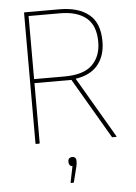

<svg xmlns="http://www.w3.org/2000/svg" viewBox="-58 -699 674 952"><g transform="rotate(-5 279.0 -223.5)"><path d="M101 0Q98 0 98 -3V-652Q98 -655 101 -655H274Q368 -655 420.5 -612.5Q473 -570 473 -478Q473 -407 436 -361.5Q399 -316 325 -305V-304L500 -5Q502 -3 501 -1.5Q500 0 498 0H481Q479 0 478 -2L303 -301H119V-3Q119 0 115 0ZM119 -321H270Q366 -321 409 -363.5Q452 -406 452 -477Q452 -559 406 -597Q360 -635 275 -635H119ZM257 208Q254 208 255 203L271 125Q263 125 258 119.5Q253 114 253 106V99Q253 90 259 85Q265 80 273 80Q282 80 287.5 85Q293 90 293 99V106Q293 110 292.5 115.5Q292 121 290 129L271 205Q270 208 266 208Z"/></g></svg>

Font: Sofia Sans Semi Condensed Thin
Style: Regular
Weight: 250
Version: Version 4.100